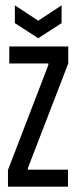

<svg xmlns="http://www.w3.org/2000/svg" viewBox="-20 -703 287 723"><path d="M10 0V-63L162 -458V-464H15V-528H237V-464L85 -70V-64H236V0ZM36 -683 124 -625 212 -683V-616L124 -559L36 -616Z"/></svg>

Font: Bricolage Grotesque 96pt Condensed Light
Style: Regular
Weight: 300
Width: 3
Designer: Mathieu Triay
Foundry: Atelier Triay
Version: Version 1.001; ttfautohint (v1.8.4.7-5d5b);gftools[0.9.33.de